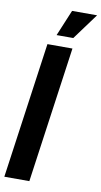

<svg xmlns="http://www.w3.org/2000/svg" viewBox="-109 -997 550 1043"><g transform="rotate(10 166.0 -475.5)"><path d="M-5.5 0 100 -750H238L132.5 0ZM140.5 -807 200.5 -951H338.5L232.5 -807Z"/></g></svg>

Font: Urbanist ExtraBold
Style: Italic
Weight: 800
Italic angle: -8°
Designer: Corey Hu
Foundry: Corey Hu
Version: Version 1.321; ttfautohint (v1.8.4.7-5d5b)